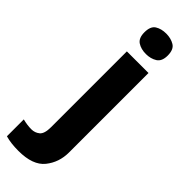

<svg xmlns="http://www.w3.org/2000/svg" viewBox="-389 -778 1030 1030"><g transform="rotate(45 126.5 -263.0)"><path d="M68 -688Q68 -644 93.5 -627.5Q119 -611 156 -611Q192 -611 218.5 -627.5Q245 -644 245 -688Q245 -734 218.5 -750Q192 -766 156 -766Q119 -766 93.5 -750Q68 -734 68 -688ZM40 240Q149 240 193.5 184.5Q238 129 238 54V-549H74V26Q74 76 54 92.5Q34 109 7 109Q-24 109 -59 100V228Q-18 240 40 240Z"/></g></svg>

Font: Noto Sans UI Extra
Style: Regular
Weight: 800
Designer: Monotype Design Team
Foundry: Monotype Imaging Inc.
Version: Version 1.901